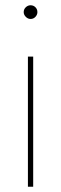

<svg xmlns="http://www.w3.org/2000/svg" viewBox="-20 -543 232 729"><path d="M106 166H86V4V-328H106V4ZM96 -471Q86 -471 78 -479Q70 -487 70 -497Q70 -508 78 -515.5Q86 -523 96 -523Q107 -523 114.5 -515.5Q122 -508 122 -497Q122 -487 114.5 -479Q107 -471 96 -471Z"/></svg>

Font: Alexandria Thin
Style: Regular
Weight: 250
Designer: Mohamed Gaber
Foundry: Kief Type Foundry
Version: Version 5.100